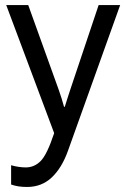

<svg xmlns="http://www.w3.org/2000/svg" viewBox="-20 -534 500 767"><path d="M24.4 203.1Q38.1 208 53.2 210.4Q68.4 212.9 87.9 212.9Q146.5 212.9 186.8 174.8Q227.1 136.7 251.5 68.4L460 -513.7H374L260.7 -175.8Q254.4 -156.2 248.8 -139.2Q243.2 -122.1 238.8 -107.4H235.8Q231.9 -122.1 226.6 -139.2Q221.2 -156.2 214.4 -175.8L92.8 -513.7H4.9L196.3 -2.4V-2Q168 83.5 142.6 109.1Q117.2 134.8 83 134.8Q68.4 134.8 52.7 132.3Q37.1 129.9 24.4 126Z"/></svg>

Font: Roboto Flex
Style: Regular
Weight: 400
Designer: Berlow after Robertson
Foundry: Google
Version: Version 3.200;gftools[0.9.32]